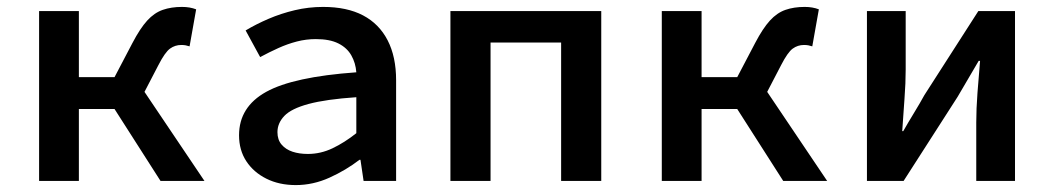

<svg xmlns="http://www.w3.org/2000/svg" viewBox="-20 -523 3040 555"><path d="M93 0V-491H208V-300H369L571 0H444L311 -208H208V0ZM386 -235 288 -256 363 -399Q385 -441 405.5 -463.5Q426 -486 450.5 -494.5Q475 -503 506 -503Q529 -503 547 -496L528 -389Q522 -391 516.5 -392Q511 -393 504 -393Q486 -393 471.5 -382.5Q457 -372 438 -335Z M835 12Q787 12 750 -6.5Q713 -25 692 -57Q671 -89 671 -132Q671 -214 749.5 -257.5Q828 -301 1010 -314Q1008 -341 995.5 -363Q983 -385 958 -397.5Q933 -410 893 -410Q865 -410 838 -403Q811 -396 784.5 -384Q758 -372 732 -358L690 -435Q720 -453 756 -468.5Q792 -484 832 -493.5Q872 -503 914 -503Q983 -503 1029.5 -478.5Q1076 -454 1100.5 -406.5Q1125 -359 1125 -291V0H1031L1022 -61H1019Q980 -31 932.5 -9.5Q885 12 835 12ZM870 -78Q907 -78 941.5 -94.5Q976 -111 1010 -138V-242Q922 -236 872 -222.5Q822 -209 802 -188Q782 -167 782 -141Q782 -119 794 -105Q806 -91 825.5 -84.5Q845 -78 870 -78Z M1282 0V-491H1718V0H1602V-400H1398V0Z M1893 0V-491H2008V-300H2169L2371 0H2244L2111 -208H2008V0ZM2186 -235 2088 -256 2163 -399Q2185 -441 2205.5 -463.5Q2226 -486 2250.5 -494.5Q2275 -503 2306 -503Q2329 -503 2347 -496L2328 -389Q2322 -391 2316.5 -392Q2311 -393 2304 -393Q2286 -393 2271.5 -382.5Q2257 -372 2238 -335Z M2486 0V-491H2598V-322Q2598 -283 2594.5 -237Q2591 -191 2588 -144H2591Q2604 -167 2622 -196.5Q2640 -226 2652 -248L2808 -491H2914V0H2802V-169Q2802 -208 2805.5 -254.5Q2809 -301 2813 -347H2809Q2796 -325 2778.5 -295Q2761 -265 2748 -243L2592 0Z"/></svg>

Font: Source Code Pro SemiBold
Style: Regular
Weight: 600
Monospace: yes
Designer: Paul D. Hunt, Teo Tuominen
Foundry: Adobe Systems Incorporated
Version: Version 1.018;hotconv 1.0.116;makeotfexe 2.5.65601